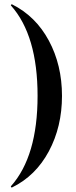

<svg xmlns="http://www.w3.org/2000/svg" viewBox="-20 -745 349 883"><path d="M35.2 117.2Q33.2 118.2 31 115.5Q28.8 112.8 30.8 110.8Q152.8 -26.4 152.8 -304.2Q152.8 -582 30.8 -719.2Q28.8 -720.2 31 -723.1Q33.2 -726.1 35.2 -725.1Q144 -670.9 204.6 -558.3Q265.1 -445.8 265.1 -304Q265.1 -162.1 204.6 -49.1Q144 64 35.2 117.2Z"/></svg>

Font: Cormorant-Bold
Style: Bold
Weight: 700
Designer: Christian Thalmann (Catharsis Fonts)
Version: Version 3.000